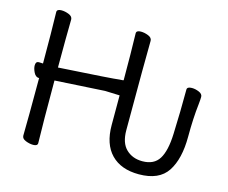

<svg xmlns="http://www.w3.org/2000/svg" viewBox="-102 -853 1209 1018"><g transform="rotate(15 502.0 -344.0)"><path d="M736.3 22.9Q638.2 22.9 584.2 -32.5Q530.3 -87.9 530.3 -191.9V-355L450.2 -357.9L176.3 -341.8Q176.3 -105 179.2 1Q179.2 17.1 155.3 17.1Q135.3 17.1 113.8 8.5Q92.3 0 92.3 -17.1Q94.2 -106 94.2 -332L96.2 -333H93.3Q75.2 -333 64.7 -354Q54.2 -375 54.2 -392.1Q54.2 -414.1 71.3 -414.1L94.2 -413.1Q94.2 -588.9 91.3 -694.8Q91.3 -710.9 116.2 -710.9Q136.2 -710.9 157.2 -702.4Q178.2 -693.8 178.2 -676.8Q176.3 -587.9 176.3 -413.1Q480 -431.2 509.3 -436Q530.3 -436 530.3 -439Q530.3 -586.9 527.3 -694.8Q527.3 -710.9 552.2 -710.9Q572.3 -710.9 593.3 -702.4Q614.3 -693.8 614.3 -676.8Q612.3 -583 612.3 -186Q612.3 -116.2 647.2 -82.5Q682.1 -48.8 736.3 -48.8Q800.3 -48.8 828.1 -93.5Q856 -138.2 859.4 -231.9Q864.3 -356.9 864.3 -476.1Q864.3 -492.2 891.1 -492.2Q910.2 -492.2 930.2 -483.6Q950.2 -475.1 950.2 -459Q950.2 -445.8 947.3 -418Q938 -337.9 938 -237.8Q938 -115.2 892.6 -46.1Q847.2 22.9 736.3 22.9Z"/></g></svg>

Font: LXGW WenKai GB Screen
Style: Regular
Weight: 400
Designer: LXGW / Fontworks Inc.
Foundry: LXGW / Fontworks Inc.
Version: Version 1.321;February 19, 2024;FontCreator 14.0.0.2901 64-b